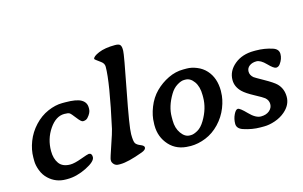

<svg xmlns="http://www.w3.org/2000/svg" viewBox="-90 -949 1879 1192"><g transform="rotate(-15 849.5 -353.0)"><path d="M455.6 -384.3V-375.5Q455.6 -350.6 430.2 -323.2Q419.4 -311.5 399.4 -311.5Q388.2 -311.5 364.5 -342.8Q340.8 -374 332.3 -379.6Q323.7 -385.3 298.3 -385.3Q244.1 -385.3 201.9 -323.5Q159.7 -261.7 159.7 -183.6Q159.7 -134.8 182.1 -103.5Q204.6 -72.3 254.4 -72.3Q281.2 -72.3 327.6 -89.4Q374 -106.4 380.9 -106.4Q400.9 -106.4 400.9 -81.5Q400.9 -53.2 337.2 -21.5Q273.4 10.3 214.4 10.3H204.1Q139.6 10.3 93.8 -32.7Q68.4 -56.2 55.7 -90.1Q43 -124 43 -151.9V-173.3Q43 -223.1 63 -275.1Q83 -327.1 122.1 -369.1Q161.1 -411.1 210.2 -432.4Q259.3 -453.6 303.2 -453.6H323.2Q395 -453.6 425.3 -435.8Q455.6 -418 455.6 -384.3Z M753.4 -668.9Q753.4 -646.5 710.2 -425Q667 -203.6 667 -156.5Q667 -109.4 675.3 -96.9Q683.6 -84.5 706.1 -75.7Q728.5 -66.9 728.5 -55.2Q728.5 -40 700.7 -29.8Q604.5 5.9 555.2 5.9H545.4Q525.4 5.9 514.4 -6.1Q503.4 -18.1 503.4 -29.3V-36.6Q503.4 -44.4 529.5 -120.6Q555.7 -196.8 560.5 -218.8Q623 -503.4 623 -602.1Q623 -623 604 -636.7Q566.4 -663.6 566.4 -666.5Q566.4 -682.1 607.2 -699.5Q647.9 -716.8 713.4 -716.8Q738.8 -716.8 746.1 -707Q753.4 -697.3 753.4 -678.2Z M1079.6 -396.5H1070.8Q1051.8 -396.5 1025.4 -380.1Q999 -363.8 980.5 -332.5Q938 -261.7 938 -194.8V-171.9Q938 -122.6 962.2 -88.6Q986.3 -54.7 1017.1 -54.7H1025.9Q1042.5 -54.7 1068.4 -69.1Q1094.2 -83.5 1115.7 -119.6Q1158.2 -190.4 1158.2 -262.2V-275.9Q1158.2 -330.6 1134.8 -363.5Q1111.3 -396.5 1079.6 -396.5ZM1083 -460.9H1106Q1136.2 -460.9 1170.4 -447Q1204.6 -433.1 1228.5 -406.7Q1274.9 -355.5 1274.9 -272L1274.4 -264.6Q1274.4 -218.8 1253.7 -166Q1232.9 -113.3 1193.1 -71.5Q1153.3 -29.8 1104 -9.8Q1054.7 10.3 1005.9 10.3L998.5 9.8Q917.5 9.8 869.4 -43.2Q821.3 -96.2 821.3 -171.4V-179.2L821.8 -186.5Q821.8 -233.4 842.8 -286.9Q863.8 -340.3 901.1 -377.7Q938.5 -415 986.1 -438Q1033.7 -460.9 1083 -460.9Z M1529.3 -156.2Q1519.5 -164.6 1469 -191.7Q1418.5 -218.8 1397.5 -239.3Q1361.8 -273.9 1361.8 -317.9Q1361.8 -376 1411.4 -417Q1460.9 -458 1537.1 -458H1549.3Q1605 -458 1656.2 -440.9Q1691.4 -429.2 1691.4 -397.7Q1691.4 -366.2 1669.9 -336.9Q1659.2 -322.3 1644 -322.3Q1628.9 -322.3 1595.2 -357.2Q1561.5 -392.1 1534.7 -392.1Q1507.8 -392.1 1489.7 -378.7Q1471.7 -365.2 1471.7 -342.5Q1471.7 -319.8 1492.2 -302.2Q1496.6 -298.3 1552 -267.3Q1607.4 -236.3 1626 -217.8Q1660.2 -183.6 1660.2 -131.1Q1660.2 -78.6 1613.8 -39.1Q1585.9 -15.1 1548.1 -2.2Q1510.3 10.7 1477.5 10.7H1453.6Q1400.4 10.7 1346.2 -7.3Q1307.6 -20 1307.6 -51.3Q1307.6 -82.5 1320.8 -109.9Q1334 -137.2 1347.4 -137.2Q1360.8 -137.2 1400.9 -95.7Q1440.9 -54.2 1474.6 -54.2Q1508.3 -54.2 1529.1 -71.5Q1549.8 -88.9 1549.8 -113.8Q1549.8 -138.7 1529.3 -156.2Z"/></g></svg>

Font: Averia Serif Libre
Style: Bold Italic
Weight: 700
Italic angle: -6.90001°
Version: Version 1.002